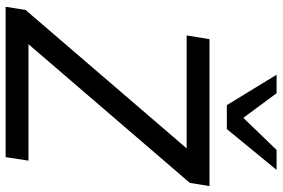

<svg xmlns="http://www.w3.org/2000/svg" viewBox="-176 -800 977 664"><g transform="rotate(90 312.0 -468.5)"><path d="M4 0 15 -69 522 -659 517 -626H103L116 -705H624L613 -637L105 -46L109 -79H536L524 0ZM344 -765 239 -937H303L388 -822L499 -937H568L427 -765Z"/></g></svg>

Font: Mulish ExtraLight Medium
Style: Italic
Weight: 500
Italic angle: -9°
Version: Version 3.603